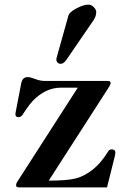

<svg xmlns="http://www.w3.org/2000/svg" viewBox="-20 -813 560 833"><path d="M224.6 -554.7Q224.6 -559.1 226.6 -565.9L276.4 -743.7Q281.2 -761.2 312.5 -777.1Q343.8 -793 362.3 -793Q376 -793 386.7 -782.2Q397.5 -771.5 397.5 -760.3Q397.5 -742.7 385.3 -724.6L268.6 -554.2Q255.9 -536.1 243.7 -536.1Q235.4 -536.1 230 -541.3Q224.6 -546.4 224.6 -554.7ZM46.9 -317.4Q46.9 -322.3 49.8 -335.9L72.3 -452.6Q77.6 -478.5 100.1 -478.5Q111.8 -478.5 135.7 -469.2Q154.8 -461.9 174.3 -461.9H446.8Q460 -461.9 460 -453.1Q460 -445.8 450.7 -432.1L191.4 -29.3Q272 -29.3 309.6 -39.1Q347.2 -48.8 384.8 -79.1Q418.9 -106.9 446.8 -152.3Q450.7 -159.2 454.3 -162.1Q458 -165 465.8 -165Q471.2 -165 475.8 -161.6Q480.5 -158.2 480.5 -151.9Q480.5 -144.5 477.5 -132.8L444.3 0H63Q49.8 0 49.8 -8.3Q49.8 -17.6 57.1 -27.8L317.4 -432.6H243.2Q185.1 -432.6 133.8 -386.7Q109.9 -365.7 79.1 -316.9Q71.3 -304.7 60.5 -304.7Q46.9 -304.7 46.9 -317.4Z"/></svg>

Font: Monomachus
Style: Medium
Weight: 500
Designer: Alexey Kryukov
Version: Version 1.0